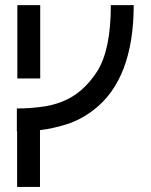

<svg xmlns="http://www.w3.org/2000/svg" viewBox="-20 -742 601 762"><path d="M48.8 -721.7Q79.1 -721.7 139.6 -721.7Q139.6 -625 139.6 -430.7Q109.4 -430.7 48.8 -430.7Q48.8 -528.3 48.8 -721.7ZM419.9 -721.7Q450.2 -721.7 510.7 -721.7Q510.7 -576.2 470.7 -470.7Q430.7 -366.2 351.6 -305.7Q300.8 -266.6 245.1 -249Q189.5 -231.4 138.7 -225.6Q138.7 -150.4 138.7 0Q108.4 0 47.9 0Q47.9 -73.2 47.9 -220.7Q47.9 -220.7 46.9 -220.7Q46.9 -220.7 46.9 -220.7Q46.9 -251 46.9 -311.5Q92.8 -311.5 139.6 -317.4Q186.5 -322.3 229.5 -339.8Q309.6 -372.1 365.2 -458Q419.9 -543.9 419.9 -721.7Z"/></svg>

Font: Oishi
Style: Regular
Weight: 400
Designer: bBranding
Version: Version 1.0